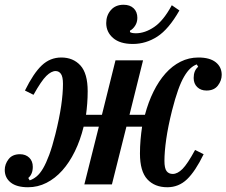

<svg xmlns="http://www.w3.org/2000/svg" viewBox="-30 -776 953 808"><path d="M88 12Q40 12 15 -8Q-10 -28 -10 -61Q-10 -85 6 -106Q22 -127 54 -127Q78 -127 93 -112.5Q108 -98 108 -74Q108 -43 89 -27L95 -17Q110 -22 124 -33.5Q138 -45 151 -67Q164 -89 177 -124Q190 -159 203 -211Q220 -279 227.5 -331Q235 -383 235 -423Q235 -453 226.5 -465Q218 -477 204 -477Q186 -477 165 -456.5Q144 -436 111 -377L75 -395Q111 -468 146 -501Q181 -534 228 -534Q278 -534 308.5 -500.5Q339 -467 339 -392Q339 -366 337 -340Q335 -314 332 -293H399L456 -522H572L515 -293H580Q594 -346 616 -390.5Q638 -435 666.5 -467Q695 -499 730 -516.5Q765 -534 805 -534Q853 -534 878 -514Q903 -494 903 -461Q903 -437 887 -416Q871 -395 839 -395Q815 -395 800 -409.5Q785 -424 785 -448Q785 -479 804 -495L798 -505Q784 -500 771 -488Q758 -476 745 -454Q732 -432 719.5 -397Q707 -362 694 -311Q677 -243 669.5 -190Q662 -137 662 -99Q662 -68 671 -56Q680 -44 697 -44Q717 -44 738 -65Q759 -86 791 -145L827 -127Q792 -55 757 -21.5Q722 12 674 12Q621 12 590 -21.5Q559 -55 559 -130Q559 -159 561.5 -188Q564 -217 568 -243H502L441 0H325L386 -243H322Q308 -186 285 -139Q262 -92 232 -58.5Q202 -25 165.5 -6.5Q129 12 88 12ZM529 -591Q475 -591 446 -616Q417 -641 417 -679Q417 -711 436.5 -733.5Q456 -756 490 -756Q517 -756 532.5 -741Q548 -726 548 -701Q548 -682 538.5 -667.5Q529 -653 517 -647V-641Q524 -636 542 -636Q580 -636 619 -662.5Q658 -689 693 -754L725 -732Q680 -653 632 -622Q584 -591 529 -591Z"/></svg>

Font: IBM Plex Serif SemiBold
Style: Italic
Weight: 600
Italic angle: -14°
Designer: Mike Abbink, Paul van der Laan, Pieter van Rosmalen
Foundry: Bold Monday
Version: Version 2.5